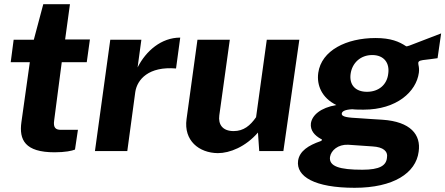

<svg xmlns="http://www.w3.org/2000/svg" viewBox="-20 -719 2120 914"><path d="M408 -531H290L313 -699H186L141 -530H45L31 -423H122L82 -138C70 -53 99 6 240 6C290 6 323 -1 337 -7L351 -101H270C247 -101 232 -109 238 -147L274 -423H393Z M586 0 624 -281C633 -341 688 -404 818 -393L838 -540C748 -540 675 -477 635 -398L653 -530H505L432 0Z M1017 10C1074 10 1149 -20 1208 -88L1214 0H1329L1405 -530H1250L1199 -161C1171 -121 1140 -95 1092 -95C1040 -95 1018 -126 1024 -170L1074 -530H920L868 -152C854 -50 927 9 1017 10Z M1668 175C1853 175 1960 105 1973 3C1985 -78 1934 -140 1801 -149C1756 -152 1716 -154 1694 -156C1635 -159 1605 -162 1607 -179C1609 -189 1621 -197 1657 -199C1671 -197 1698 -197 1711 -197C1869 -197 1962 -283 1974 -373C1976 -388 1974 -402 1972 -410C1969 -424 1972 -430 1993 -433C2015 -436 2038 -438 2063 -442L2080 -560C2043 -546 1992 -526 1950 -510C1940 -506 1916 -496 1913 -499C1880 -521 1840 -538 1768 -538C1629 -538 1510 -479 1495 -372C1487 -313 1512 -253 1581 -219C1506 -206 1466 -171 1460 -132C1456 -98 1478 -74 1507 -58C1515 -55 1515 -51 1506 -47C1448 -27 1406 0 1399 46C1389 121 1477 175 1668 175ZM1727 -282C1671 -282 1642 -316 1649 -367C1656 -419 1696 -457 1752 -457C1808 -457 1836 -419 1828 -367C1822 -316 1783 -282 1727 -282ZM1705 89C1596 89 1545 73 1551 28C1556 -3 1589 -32 1637 -30L1753 -22C1805 -19 1828 1 1822 33C1818 69 1788 89 1705 89Z"/></svg>

Font: Cheyenne Sans
Style: Bold Italic
Weight: 700
Italic angle: -8.13011°
Designer: The Public Sans project authors (U.S. Web Design System), Libre Franklin designed by Pablo Impallari and Rodrigo Fuenzal
Foundry: The Cheyenne Sans Project Authors
Version: Version 2.007